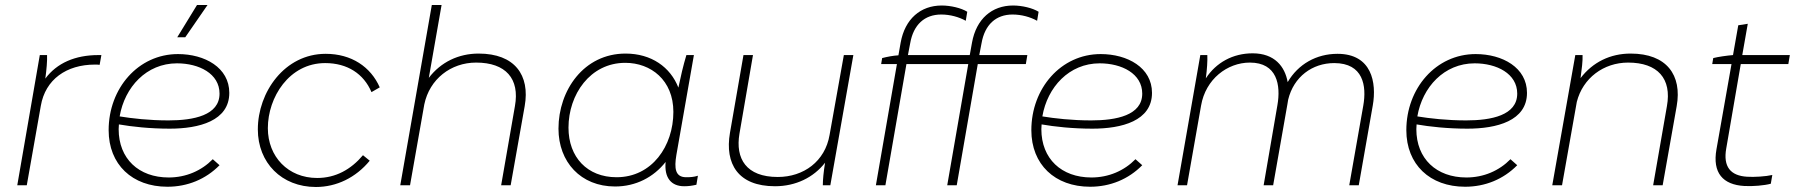

<svg xmlns="http://www.w3.org/2000/svg" viewBox="-20 -740 7182 767"><path d="M49 0H87L143 -317C161 -423 246 -482 359 -482C366 -482 372 -482 378 -481L385 -520H373C280 -520 207 -488 161 -426C166 -462 169 -497 168 -520H139Z M649 6C729 6 802 -24 857 -80L830 -104C785 -58 723 -31 654 -31C534 -31 454 -106 454 -224L455 -243C507 -234 578 -226 658 -226C775 -226 896 -257 896 -369C896 -470 798 -524 691 -524C532 -524 414 -387 414 -220C414 -83 508 6 649 6ZM720 -591 809 -720H767L688 -591ZM458 -275C478 -392 565 -487 687 -487C775 -487 857 -446 857 -366C857 -279 753 -259 653 -259C576 -259 507 -267 458 -275Z M1242 7C1324 7 1401 -30 1457 -98L1430 -120C1382 -63 1321 -29 1247 -29C1131 -29 1050 -114 1050 -228C1050 -351 1135 -488 1279 -488C1368 -488 1433 -445 1464 -372L1497 -391C1461 -473 1384 -525 1281 -525C1117 -525 1010 -372 1010 -223C1010 -90 1105 7 1242 7Z M1579 0H1618L1675 -323C1696 -424 1781 -490 1882 -490C2000 -490 2057 -426 2037 -316L1982 0H2020L2076 -316C2098 -440 2036 -526 1892 -526C1812 -526 1741 -492 1693 -429L1744 -720H1705Z M2713 4C2731 4 2744 2 2762 -2L2768 -38C2752 -33 2739 -32 2721 -32C2677 -32 2673 -68 2682 -121L2752 -520H2722C2709 -477 2699 -433 2690 -390C2658 -472 2582 -526 2479 -526C2312 -526 2211 -379 2211 -226C2211 -93 2300 5 2437 5C2520 5 2591 -32 2639 -93C2633 -29 2662 4 2713 4ZM2478 -489C2580 -489 2670 -420 2670 -293C2670 -157 2585 -32 2443 -32C2326 -32 2251 -112 2251 -230C2251 -362 2337 -489 2478 -489Z M3076 4C3159 4 3230 -31 3276 -90C3270 -54 3267 -21 3267 0H3297L3389 -520H3351L3294 -201C3276 -95 3190 -33 3087 -33C2961 -33 2917 -106 2934 -206L2988 -520H2950L2896 -209C2875 -86 2928 4 3076 4Z M3504 -508 3500 -484H3563L3479 0H3517L3601 -484H3848L3764 0H3802L3886 -484H4078L4084 -520H3892L3901 -567C3914 -642 3959 -682 4025 -682C4061 -682 4096 -672 4123 -657L4129 -693C4105 -708 4063 -718 4027 -718C3942 -718 3880 -664 3863 -570L3854 -520H3607L3616 -567C3629 -642 3674 -682 3740 -682C3776 -682 3811 -672 3838 -657L3844 -693C3820 -708 3778 -718 3742 -718C3657 -718 3595 -664 3578 -570L3569 -519C3549 -518 3523 -513 3504 -508Z M4335 6C4415 6 4488 -24 4543 -80L4516 -104C4471 -58 4409 -31 4340 -31C4220 -31 4140 -106 4140 -224L4141 -243C4193 -234 4264 -226 4344 -226C4461 -226 4582 -257 4582 -369C4582 -470 4484 -524 4377 -524C4218 -524 4100 -387 4100 -220C4100 -83 4194 6 4335 6ZM4144 -275C4164 -392 4251 -487 4373 -487C4461 -487 4543 -446 4543 -366C4543 -279 4439 -259 4339 -259C4262 -259 4193 -267 4144 -275Z M4684 0H4722L4778 -318C4796 -424 4883 -490 4973 -490C5082 -490 5097 -400 5083 -320L5028 0H5066L5123 -324L5126 -342C5148 -433 5222 -488 5310 -488C5426 -488 5440 -397 5426 -318L5370 0H5408L5464 -319C5480 -410 5460 -525 5323 -525C5239 -525 5166 -484 5124 -412C5113 -474 5072 -527 4984 -527C4905 -527 4838 -490 4797 -427C4802 -464 4804 -497 4803 -520H4775Z M5833 6C5913 6 5986 -24 6041 -80L6014 -104C5969 -58 5907 -31 5838 -31C5718 -31 5638 -106 5638 -224L5639 -243C5691 -234 5762 -226 5842 -226C5959 -226 6080 -257 6080 -369C6080 -470 5982 -524 5875 -524C5716 -524 5598 -387 5598 -220C5598 -83 5692 6 5833 6ZM5642 -275C5662 -392 5749 -487 5871 -487C5959 -487 6041 -446 6041 -366C6041 -279 5937 -259 5837 -259C5760 -259 5691 -267 5642 -275Z M6181 0H6220L6279 -333C6303 -428 6386 -490 6484 -490C6602 -490 6659 -426 6639 -316L6584 0H6622L6678 -316C6700 -440 6638 -526 6494 -526C6413 -526 6343 -492 6294 -428C6299 -465 6303 -497 6302 -520H6273Z M6948 3C6982 5 7028 1 7054 -6L7060 -41C7034 -35 6987 -32 6959 -34C6893 -38 6863 -74 6876 -147L6934 -484H7124L7130 -520H6940L6962 -645L6924 -639L6903 -520C6879 -518 6843 -513 6824 -508L6820 -484H6897L6837 -144C6820 -49 6863 -2 6948 3Z"/></svg>

Font: Fixel Display ExtraLight
Style: Italic
Weight: 200
Italic angle: -10°
Designer: AlfaBravo + MacPaw
Foundry: Kyrylo Tkachov, Marchela Mozhyna, Serhii Makarenko, Maria Weinstein, Zakhar Kryvoshyya
Version: Version 1.210;Glyphs 3.2 (3217)